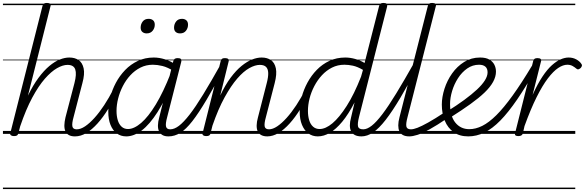

<svg xmlns="http://www.w3.org/2000/svg" viewBox="-20 -910 3976 1305"><path d="M489 17Q464 17 448 8Q432 -1 424.5 -18Q417 -35 417.5 -58.5Q418 -82 425 -112L486 -345Q502 -407 491.5 -438Q481 -469 439 -469Q407 -469 367.5 -446.5Q328 -424 285 -375Q242 -326 199 -246Q156 -166 117 -51L105 -4Q102 6 96 10.5Q90 15 75 15Q63 15 55 10Q47 5 50 -5L269 -870Q272 -881 278.5 -885.5Q285 -890 299 -890Q314 -890 320.5 -884.5Q327 -879 323 -867L170 -260Q205 -332 242 -381.5Q279 -431 315.5 -461.5Q352 -492 386.5 -505.5Q421 -519 451 -519Q489 -519 514.5 -501.5Q540 -484 548.5 -445.5Q557 -407 540 -345L480 -114Q468 -71 472 -51Q476 -31 501 -31Q512 -31 517 -23.5Q522 -16 520.5 -7Q519 2 511 9.5Q503 17 489 17ZM0 365H652V375H0ZM0 -20H652V0H0ZM0 -505H652V-500H0ZM0 -885H652V-875H0Z M490 17Q479 17 474 9.5Q469 2 470 -7Q471 -16 479.5 -23.5Q488 -31 502 -31Q528 -31 558.5 -51.5Q589 -72 622 -108.5Q655 -145 688 -195Q721 -245 752 -306Q757 -315 765.5 -314.5Q774 -314 780 -307.5Q786 -301 782 -292Q750 -225 715 -168.5Q680 -112 642.5 -70.5Q605 -29 567 -6Q529 17 490 17ZM652 365V375ZM652 -20V0ZM652 -505V-500ZM652 -885V-875Z M838 17Q801 17 773.5 -3.5Q746 -24 731 -61.5Q716 -99 716 -151Q716 -197 729 -248Q742 -299 767.5 -347Q793 -395 830.5 -434Q868 -473 917 -496Q966 -519 1025 -519Q1062 -519 1100.5 -507Q1139 -495 1173 -472L1162 -426Q1119 -453 1084 -461.5Q1049 -470 1019 -470Q973 -470 934.5 -450.5Q896 -431 866 -398.5Q836 -366 815 -325Q794 -284 783 -240.5Q772 -197 772 -156Q772 -121 780.5 -93Q789 -65 806.5 -49Q824 -33 850 -33Q891 -33 939.5 -74.5Q988 -116 1039 -200Q1090 -284 1139 -409L1157 -365Q1105 -233 1051 -148.5Q997 -64 943.5 -23.5Q890 17 838 17ZM1125 17Q1100 17 1084.5 8Q1069 -1 1061 -17.5Q1053 -34 1053.5 -58Q1054 -82 1062 -111L1158 -495Q1161 -506 1168 -510.5Q1175 -515 1188 -515Q1205 -515 1210 -508.5Q1215 -502 1212 -490L1116 -113Q1104 -69 1108.5 -50Q1113 -31 1137 -31Q1147 -31 1151.5 -23.5Q1156 -16 1154.5 -7Q1153 2 1146 9.5Q1139 17 1125 17ZM652 365H1287V375H652ZM652 -20H1287V0H652ZM652 -505H1287V-500H652ZM652 -885H1287V-875H652Z M1125 17Q1114 17 1109 9.5Q1104 2 1105 -7Q1106 -16 1114.5 -23.5Q1123 -31 1137 -31Q1165 -31 1196.5 -55Q1228 -79 1268.5 -131Q1309 -183 1361 -268Q1413 -353 1482 -476Q1487 -486 1496 -485.5Q1505 -485 1511 -478Q1517 -471 1512 -461Q1439 -325 1384.5 -233Q1330 -141 1287 -86Q1244 -31 1205.5 -7Q1167 17 1125 17ZM1287 365V375ZM1287 -20V0ZM1287 -505V-500ZM1287 -885V-875Z M977 -683Q959 -683 947.5 -693Q936 -703 936 -722Q936 -746 950 -764Q964 -782 990 -782Q1009 -782 1020.5 -772Q1032 -762 1032 -742Q1032 -719 1017.5 -701Q1003 -683 977 -683ZM1204 -683Q1185 -683 1174 -693Q1163 -703 1163 -722Q1163 -746 1177 -764Q1191 -782 1217 -782Q1235 -782 1246.5 -772Q1258 -762 1258 -742Q1258 -719 1244 -701Q1230 -683 1204 -683Z M1797 17Q1772 17 1755.5 8Q1739 -1 1731.5 -17.5Q1724 -34 1724.5 -58Q1725 -82 1733 -111L1793 -345Q1804 -387 1803 -414.5Q1802 -442 1788 -455.5Q1774 -469 1746 -469Q1714 -469 1674.5 -447Q1635 -425 1592.5 -376Q1550 -327 1506.5 -248Q1463 -169 1424 -56L1411 -4Q1409 6 1402.5 10.5Q1396 15 1381 15Q1369 15 1361.5 10Q1354 5 1357 -5L1480 -495Q1483 -506 1489 -510.5Q1495 -515 1509 -515Q1525 -515 1531 -509Q1537 -503 1534 -492L1477 -261Q1511 -333 1548 -382.5Q1585 -432 1622 -462Q1659 -492 1693.5 -505.5Q1728 -519 1758 -519Q1796 -519 1821.5 -501.5Q1847 -484 1855 -445.5Q1863 -407 1847 -345L1787 -113Q1775 -70 1779 -50.5Q1783 -31 1809 -31Q1819 -31 1823 -23.5Q1827 -16 1826 -7Q1825 2 1817.5 9.5Q1810 17 1797 17ZM1287 365H1958V375H1287ZM1287 -20H1958V0H1287ZM1287 -505H1958V-500H1287ZM1287 -885H1958V-875H1287Z M1796 17Q1785 17 1780 9.5Q1775 2 1776 -7Q1777 -16 1785.5 -23.5Q1794 -31 1808 -31Q1834 -31 1864.5 -51.5Q1895 -72 1928 -108.5Q1961 -145 1994 -195Q2027 -245 2058 -306Q2063 -315 2071.5 -314.5Q2080 -314 2086 -307.5Q2092 -301 2088 -292Q2056 -225 2021 -168.5Q1986 -112 1948.5 -70.5Q1911 -29 1873 -6Q1835 17 1796 17ZM1958 365V375ZM1958 -20V0ZM1958 -505V-500ZM1958 -885V-875Z M2140 17Q2103 17 2075.5 -3.5Q2048 -24 2032.5 -61.5Q2017 -99 2017 -151Q2017 -199 2030.5 -250Q2044 -301 2070 -349Q2096 -397 2133.5 -435.5Q2171 -474 2219.5 -496.5Q2268 -519 2327 -519Q2359 -519 2393.5 -509.5Q2428 -500 2458 -482L2557 -870Q2560 -881 2566.5 -885.5Q2573 -890 2587 -890Q2603 -890 2608.5 -883.5Q2614 -877 2611 -865L2420 -114Q2409 -70 2413.5 -50.5Q2418 -31 2449 -31Q2457 -31 2460.5 -23.5Q2464 -16 2463 -7Q2462 2 2455.5 9.5Q2449 17 2437 17Q2410 17 2392.5 8Q2375 -1 2366.5 -17.5Q2358 -34 2358 -58Q2358 -82 2366 -111L2390 -214Q2348 -133 2306 -82.5Q2264 -32 2222.5 -7.5Q2181 17 2140 17ZM2152 -33Q2193 -33 2239.5 -72Q2286 -111 2336.5 -190Q2387 -269 2434 -389L2447 -435Q2409 -457 2378.5 -463.5Q2348 -470 2321 -470Q2275 -470 2236.5 -450.5Q2198 -431 2168 -398.5Q2138 -366 2116.5 -325Q2095 -284 2084 -240.5Q2073 -197 2073 -156Q2073 -121 2081.5 -93Q2090 -65 2108 -49Q2126 -33 2152 -33ZM1958 365H2599V375H1958ZM1958 -20H2599V0H1958ZM1958 -505H2599V-500H1958ZM1958 -885H2599V-875H1958Z M2437 17Q2426 17 2421 9.5Q2416 2 2417 -7Q2418 -16 2426.5 -23.5Q2435 -31 2449 -31Q2475 -31 2506.5 -55.5Q2538 -80 2579 -134Q2620 -188 2673.5 -275.5Q2727 -363 2798 -489Q2803 -500 2812 -499Q2821 -498 2827 -491Q2833 -484 2828 -474Q2758 -341 2702.5 -247.5Q2647 -154 2601.5 -95.5Q2556 -37 2516 -10Q2476 17 2437 17ZM2599 365V375ZM2599 -20V0ZM2599 -505V-500ZM2599 -885V-875Z M2762 17Q2736 17 2719 8Q2702 -1 2694.5 -17.5Q2687 -34 2687 -58Q2687 -82 2695 -112L2888 -870Q2891 -881 2897.5 -885.5Q2904 -890 2917 -890Q2933 -890 2939.5 -884Q2946 -878 2942 -867L2750 -114Q2738 -70 2742 -50.5Q2746 -31 2773 -31Q2784 -31 2788.5 -23.5Q2793 -16 2791.5 -7Q2790 2 2782.5 9.5Q2775 17 2762 17ZM2599 365H2923V375H2599ZM2599 -20H2923V0H2599ZM2599 -505H2923V-500H2599ZM2599 -885H2923V-875H2599Z M2761 17Q2750 17 2745 9.5Q2740 2 2741 -7Q2742 -16 2750.5 -23.5Q2759 -31 2773 -31Q2790 -31 2817.5 -41.5Q2845 -52 2890 -77Q2935 -102 3003 -147Q3011 -152 3018 -149Q3025 -146 3029 -138.5Q3033 -131 3031.5 -121.5Q3030 -112 3020 -106Q2949 -58 2900 -31Q2851 -4 2818 6.5Q2785 17 2761 17ZM2923 365V375ZM2923 -20V0ZM2923 -505V-500ZM2923 -885V-875Z M3018 -152Q3084 -193 3135 -230.5Q3186 -268 3221.5 -301Q3257 -334 3275.5 -363.5Q3294 -393 3294 -418Q3294 -444 3279 -457Q3264 -470 3236 -470Q3192 -470 3155.5 -444.5Q3119 -419 3093 -378.5Q3067 -338 3053 -291.5Q3039 -245 3039 -203Q3039 -162 3048 -130.5Q3057 -99 3074.5 -77Q3092 -55 3116 -43.5Q3140 -32 3170 -32Q3179 -32 3183 -24.5Q3187 -17 3185.5 -7.5Q3184 2 3178 9.5Q3172 17 3163 17Q3103 17 3063 -12Q3023 -41 3003 -90Q2983 -139 2983 -199Q2983 -250 3001 -306.5Q3019 -363 3053 -411Q3087 -459 3135 -489Q3183 -519 3243 -519Q3282 -519 3305.5 -505.5Q3329 -492 3340 -470.5Q3351 -449 3351 -423Q3351 -389 3331.5 -353.5Q3312 -318 3273.5 -281Q3235 -244 3176.5 -202Q3118 -160 3039 -110ZM2923 365H3411V375H2923ZM2923 -20H3411V0H2923ZM2923 -505H3411V-500H2923ZM2923 -885H3411V-875H2923Z M3162 17Q3153 17 3149 9.5Q3145 2 3146 -7.5Q3147 -17 3153 -24.5Q3159 -32 3169 -32Q3213 -32 3258 -54.5Q3303 -77 3353.5 -127Q3404 -177 3464.5 -261Q3525 -345 3598 -467Q3602 -475 3611 -473Q3620 -471 3626 -464Q3632 -457 3627 -448Q3556 -323 3495.5 -234.5Q3435 -146 3380.5 -90.5Q3326 -35 3272.5 -9Q3219 17 3162 17ZM3410 365V375ZM3410 -20V0ZM3410 -505V-500ZM3410 -885V-875Z M3503 15Q3490 15 3484 10.5Q3478 6 3481 -5L3604 -495Q3607 -506 3613.5 -510.5Q3620 -515 3633 -515Q3649 -515 3655 -509Q3661 -503 3657 -492L3600 -265Q3634 -340 3667 -389.5Q3700 -439 3731.5 -467Q3763 -495 3791.5 -507Q3820 -519 3845 -519Q3874 -519 3897.5 -506Q3921 -493 3932 -475Q3937 -469 3935 -462Q3933 -455 3927 -448Q3919 -441 3912 -439Q3905 -437 3898 -443Q3888 -452 3872.5 -461Q3857 -470 3836 -470Q3807 -470 3774 -448Q3741 -426 3704 -377.5Q3667 -329 3627 -249Q3587 -169 3545 -53L3534 -4Q3531 6 3523.5 10.5Q3516 15 3503 15ZM3411 365H3890V375H3411ZM3411 -20H3890V0H3411ZM3411 -505H3890V-500H3411ZM3411 -885H3890V-875H3411Z"/></svg>

Font: Playwrite IS Guides
Style: Regular
Weight: 400
Designer: Veronika Burian, José Scaglione
Foundry: TypeTogether
Version: Version 1.003